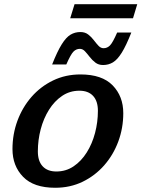

<svg xmlns="http://www.w3.org/2000/svg" viewBox="-20 -877 669 908"><path d="M360.5 -525Q462.5 -525 512.8 -473.2Q563 -421.5 563 -342Q563 -271.5 539.5 -208Q516 -144.5 472.8 -95.2Q429.5 -46 370.8 -17.5Q312 11 241 11Q139.5 11 89.2 -40.8Q39 -92.5 39 -172Q39 -242.5 62.5 -306Q86 -369.5 129 -418.8Q172 -468 231 -496.5Q290 -525 360.5 -525ZM246.5 -66Q292 -66 328.2 -90.5Q364.5 -115 390.2 -156Q416 -197 429.5 -248.2Q443 -299.5 443 -353Q443 -399 420.2 -423.5Q397.5 -448 355.5 -448Q310 -448 273.8 -423.5Q237.5 -399 211.8 -358Q186 -317 172.5 -265.8Q159 -214.5 159 -161Q159 -115 181.8 -90.5Q204.5 -66 246.5 -66ZM601 -723Q576.5 -661 555.8 -627.8Q535 -594.5 514 -582Q493 -569.5 467.5 -569.5Q446 -569.5 431 -581Q416 -592.5 404.2 -607.8Q392.5 -623 381.8 -634.5Q371 -646 357.5 -646Q340.5 -646 327.5 -633Q314.5 -620 293.5 -572H226.5Q251 -634 271.8 -667.2Q292.5 -700.5 313.5 -713Q334.5 -725.5 360 -725.5Q382 -725.5 397 -714Q412 -702.5 423.5 -687.2Q435 -672 445.8 -660.5Q456.5 -649 470 -649Q487 -649 500 -662Q513 -675 534 -723ZM312 -790.5 332.5 -857H629L609 -790.5Z"/></svg>

Font: Newsreader 6pt Medium
Style: Italic
Weight: 500
Italic angle: -17°
Designer: Hugues Gentile
Foundry: Production Type
Version: Version 1.003; ttfautohint (v1.8.3)